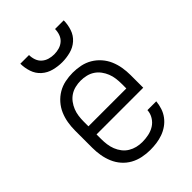

<svg xmlns="http://www.w3.org/2000/svg" viewBox="-220 -836 939 939"><g transform="rotate(-45 250.0 -366.0)"><path d="M251 8Q225 8 198 2.5Q171 -3 147.5 -16Q124 -29 106 -49.5Q88 -70 77.5 -95Q67 -120 62.5 -146.5Q58 -173 58 -200V-320Q58 -347 62.5 -373.5Q67 -400 77.5 -424.5Q88 -449 106 -469.5Q124 -490 147 -503.5Q170 -517 196.5 -522.5Q223 -528 250 -528Q277 -528 303.5 -522.5Q330 -517 353 -503.5Q376 -490 394 -469.5Q412 -449 422.5 -424.5Q433 -400 437.5 -373.5Q442 -347 442 -320V-232H119V-200Q119 -181 121.5 -162Q124 -143 131 -125Q138 -107 150 -91.5Q162 -76 178.5 -66Q195 -56 213.5 -51.5Q232 -47 251 -47Q273 -47 295 -51.5Q317 -56 335.5 -67.5Q354 -79 366 -98.5Q378 -118 379 -140H440Q438 -118 431 -96.5Q424 -75 410.5 -57Q397 -39 378.5 -26Q360 -13 339 -5.5Q318 2 296 5Q274 8 251 8ZM119 -288H381V-320Q381 -339 378.5 -358Q376 -377 369 -394.5Q362 -412 350.5 -427.5Q339 -443 323 -453.5Q307 -464 288 -468.5Q269 -473 250 -473Q231 -473 212 -468.5Q193 -464 177 -453.5Q161 -443 149.5 -427.5Q138 -412 131 -394.5Q124 -377 121.5 -358Q119 -339 119 -320ZM250 -600Q221 -600 192 -607.5Q163 -615 141 -634.5Q119 -654 109.5 -682.5Q100 -711 100 -740H160Q160 -722 166 -705Q172 -688 185 -676.5Q198 -665 215 -660Q232 -655 250 -655Q268 -655 285 -660Q302 -665 315 -676.5Q328 -688 334 -705Q340 -722 340 -740H400Q400 -711 390.5 -682.5Q381 -654 359 -634.5Q337 -615 308 -607.5Q279 -600 250 -600Z"/></g></svg>

Font: Iosevka SS18 Light
Style: Regular
Weight: 300
Monospace: yes
Designer: Belleve Invis
Foundry: Belleve Invis
Version: Version 25.1.1; ttfautohint (v1.8.4)